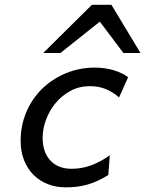

<svg xmlns="http://www.w3.org/2000/svg" viewBox="-20 -786 619 818"><path d="M441.4 -40.5Q419.4 -26.9 398.7 -17.1Q377.9 -7.3 356.2 -0.7Q334.5 5.9 310.8 9Q287.1 12.2 259.8 12.2Q218.8 12.2 183.8 -1.5Q148.9 -15.1 123 -40.8Q97.2 -66.4 82.5 -103.3Q67.9 -140.1 67.9 -186Q67.9 -251 92 -308.1Q116.2 -365.2 158.9 -407.2Q201.7 -449.2 259.8 -473.6Q317.9 -498 385.3 -498Q405.8 -498 426.3 -495.1Q446.8 -492.2 465.1 -486.6Q483.4 -481 499 -473.4Q514.6 -465.8 525.9 -457L487.3 -371.1Q460 -394.5 430.2 -406.7Q400.4 -418.9 362.3 -418.9Q317.9 -418.9 281 -399.2Q244.1 -379.4 217.5 -347.7Q190.9 -315.9 176.3 -276.6Q161.6 -237.3 161.6 -198.2Q161.6 -167.5 170.2 -143.3Q178.7 -119.1 194.6 -102.1Q210.4 -85 233.2 -75.9Q255.9 -66.9 284.7 -66.9Q329.1 -66.9 368.9 -81.8Q408.7 -96.7 447.8 -124.5ZM164.1 -560.1 371.6 -765.6H454.6L578.6 -560.1H505.9L405.3 -693.8L237.3 -560.1Z"/></svg>

Font: Andika New Basic
Style: Italic
Weight: 400
Italic angle: -14°
Designer: Victor Gaultney, Annie Olsen, Julie Remington, Don Collingsworth, Eric Hays
Foundry: SIL International
Version: Version 5.500